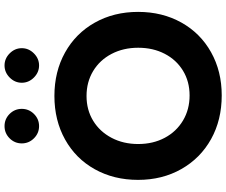

<svg xmlns="http://www.w3.org/2000/svg" viewBox="-94 -872 979 830"><g transform="rotate(-90 395.0 -457.5)"><path d="M31.9 -349.6Q31.9 -454.3 77.9 -536.8Q123.9 -619.3 206.7 -665.3Q289.4 -711.3 394.7 -711.3Q499.9 -711.3 582.5 -665.3Q665.2 -619.3 711.6 -536.8Q758.1 -454.3 758.1 -349.3Q758.1 -245 712.1 -162.5Q666 -80 583.6 -34Q501.3 12 397.2 12Q291 12 208.2 -34Q125.5 -80 78.7 -162.5Q31.9 -245 31.9 -349.6ZM603.1 -349.1Q603.1 -413.4 576.4 -464.4Q549.7 -515.3 502.3 -543.9Q454.9 -572.4 394.6 -572.4Q334.3 -572.4 287.3 -543.7Q240.4 -515 213.7 -464.2Q186.9 -413.4 186.9 -349.1Q186.9 -284.8 213.8 -234.3Q240.6 -183.9 288.5 -155.4Q336.4 -126.9 396.9 -126.9Q456.9 -126.9 503.8 -155.4Q550.7 -183.9 576.9 -234.4Q603.1 -284.8 603.1 -349.1ZM451.8 -852.3Q451.8 -882.3 474.2 -904.6Q496.6 -926.9 526.5 -926.9Q556.5 -926.9 578.8 -904.6Q601.2 -882.3 601.2 -852.3Q601.2 -822.4 578.8 -800Q556.5 -777.6 526.5 -777.6Q496.6 -777.6 474.2 -800Q451.8 -822.4 451.8 -852.3ZM189.6 -852.3Q189.6 -883 211.6 -905Q233.6 -926.9 264.3 -926.9Q295 -926.9 317 -905Q338.9 -883 338.9 -852.3Q338.9 -821.8 317 -799.7Q295 -777.6 264.3 -777.6Q233.6 -777.6 211.6 -799.7Q189.6 -821.8 189.6 -852.3Z"/></g></svg>

Font: Oak Sans Light
Style: Regular
Weight: 400
Designer: Erik Kennedy, Walven
Foundry: Erik Kennedy, Walven
Version: Version 1.100;Glyphs 3.1.2 (3151)